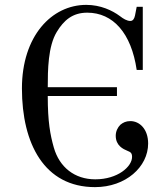

<svg xmlns="http://www.w3.org/2000/svg" viewBox="-20 -750 680 788"><path d="M70 -387C70 -160 162 18 370 18C496 18 588 -65 588 -161C588 -220 553 -253 515 -253C497 -253 485 -247 474 -238C463 -227 455 -211 455 -193C455 -152 486 -138 503 -131C515 -126 522 -123 522 -106C522 -66 463 -14 371 -14C286 -14 224 -64 201 -144C186 -197 176 -250 176 -356H460V-392H176C176 -462 177 -560 213 -619C242 -667 278 -698 338 -698C444 -698 519 -614 541 -463H566V-722H541L534 -686C531 -672 525 -664 515 -664C501 -664 486 -673 472 -684C441 -707 393 -730 334 -730C192 -730 70 -602 70 -387Z"/></svg>

Font: Old Standard
Style: Regular
Weight: 400
Designer: Alexey Kryukov <alexios@thessalonica.org.ru>
Version: Version 2.0